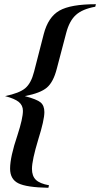

<svg xmlns="http://www.w3.org/2000/svg" viewBox="-20 -706 476 913"><path d="M436 -686 433 -674Q372 -663 341 -635Q310 -607 295 -550L250 -379Q234 -316 203 -289.5Q172 -263 98 -249Q155 -234 173 -219Q191 -204 191 -173Q191 -135 162 -43Q132 56 132 97Q132 131 150.5 149Q169 167 213 175L210 187Q106 185 67 165.5Q28 146 28 96Q28 40 63 -63Q89 -143 89 -179Q89 -205 69.5 -221Q50 -237 4 -249Q72 -263 100 -286.5Q128 -310 142 -365L188 -544Q209 -625 262.5 -655.5Q316 -686 436 -686Z"/></svg>

Font: STIX MathJax Main
Style: Bold Italic
Weight: 700
Italic angle: -16.33°
Designer: MicroPress Inc., with final additions and corrections provided by Coen Hoffman, Elsevier (retired)
Version: Version 1.1.1